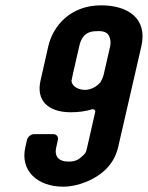

<svg xmlns="http://www.w3.org/2000/svg" viewBox="-20 -694 555 720"><path d="M359 -674C246 -674 179 -599 161 -520L132 -392C115 -318 159 -274 243 -273C272 -273 300 -276 325 -284C332 -286 339 -281 337 -274L307 -142C302 -119 300 -118 280 -101C269 -92 256 -88 238 -88C199 -88 183 -108 191 -142L197 -169C200 -181 192 -191 180 -191H108C96 -191 84 -181 81 -169L75 -142C55 -55 119 6 217 6C245 6 273 0 303 -12C368 -39 409 -82 423 -142L510 -520C534 -624 461 -674 359 -674ZM249 -395 253 -415 277 -520C283 -548 297 -577 341 -577C364 -579 381 -574 388 -561C395 -548 396 -535 393 -520L369 -415C366 -403 361 -393 357 -386C357 -385 354 -383 354 -383C344 -371 322 -357 299 -357C275 -357 250 -369 248 -391Z"/></svg>

Font: DIN Rundschrift
Style: BreitKursiv
Weight: 400
Width: 7
Version: Version 1.027